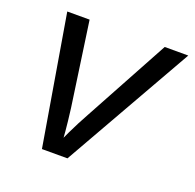

<svg xmlns="http://www.w3.org/2000/svg" viewBox="-99 -631 747 735"><g transform="rotate(20 274.0 -264.0)"><path d="M548 -528 248 0H144L55 -528H146L195 -185Q202 -130 205 -95L207 -69L219 -95Q241 -141 265 -184L452 -528Z"/></g></svg>

Font: Libra Sans
Style: Italic
Weight: 400
Italic angle: -12°
Foundry: Context Ltd
Version: Version 1.002